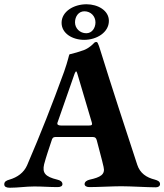

<svg xmlns="http://www.w3.org/2000/svg" viewBox="-24 -876 771 901"><path d="M382 -856C322 -856 265 -822 265 -769C265 -719 316 -689 371 -689C430 -689 487 -724 487 -778C487 -827 435 -856 382 -856ZM328 -771C328 -799 345 -823 372 -823C402 -823 424 -800 424 -771C424 -745 408 -720 381 -720C351 -720 328 -743 328 -771ZM22 5C62 5 97 -1 137 -1C177 -1 207 2 246 2C261 2 269 -3 269 -12C269 -23 259 -30 245 -33C187 -47 174 -65 183 -105C192 -139 206 -180 218 -216C221 -227 225 -233 235 -233H412C423 -233 427 -228 430 -218C440 -177 454 -130 462 -93C471 -57 447 -44 397 -33C384 -30 373 -23 373 -12C373 -3 383 2 395 2C436 2 506 -2 545 -2C590 -2 667 3 707 3C718 3 727 -2 727 -12C727 -24 717 -29 703 -33C663 -43 633 -63 620 -103C564 -273 501 -466 445 -646C442 -657 439 -664 435 -673C433 -678 430 -679 427 -679C425 -679 422 -678 419 -676C411 -667 393 -650 370 -641C345 -632 327 -627 302 -621C299 -617 296 -594 277 -540C221 -386 168 -251 103 -100C88 -66 58 -44 20 -33C6 -29 -4 -24 -4 -11C-4 1 7 5 22 5ZM263 -287C254 -287 245 -289 245 -296C245 -299 246 -302 247 -304L326 -530C329 -536 331 -541 333 -541C335 -541 337 -537 339 -530L406 -304C407 -300 408 -298 408 -294C408 -289 404 -287 393 -287Z"/></svg>

Font: EB Garamond
Style: Bold
Weight: 700
Designer: Georg Duffner and Octavio Pardo
Foundry: Georg Duffner
Version: Version 1.000;PS 001.000;hotconv 1.0.88;makeotf.lib2.5.64775